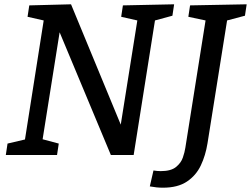

<svg xmlns="http://www.w3.org/2000/svg" viewBox="-20 -720 1166 892"><path d="M551 -695 789 -700 781 -647 700 -625 601 0H495L257 -570L178 -73L253 -53L245 0H7L15 -53L96 -72L183 -625L108 -642L116 -695L310 -700L541 -141L618 -625L543 -642ZM863 -695 1126 -700 1118 -647 1035 -625 944 -54Q935 2 913 48.5Q891 95 848.5 123.5Q806 152 737 152Q708 152 676 146L693 72Q710 75 727 75Q774 75 797.5 56Q821 37 829.5 12Q838 -13 841 -33L935 -625L855 -642Z"/></svg>

Font: Bitter Medium
Style: Italic
Weight: 500
Italic angle: -9°
Designer: Sol Matas, and Bitter project Authors
Foundry: Sol Matas
Version: Version 2.001